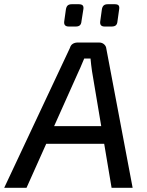

<svg xmlns="http://www.w3.org/2000/svg" viewBox="-52 -892 697 912"><path d="M419 -690Q433 -690 442.5 -681.5Q452 -673 453 -661L578 0H478L385 -554Q383 -569 381 -584.5Q379 -600 378 -614H348Q342 -601 335.5 -584.5Q329 -568 322 -554L74 0H-32L280 -664Q284 -678 294 -684Q304 -690 317 -690ZM489 -293 479 -209H127L138 -293ZM321 -872Q336 -872 341 -866Q346 -860 344 -848L335 -791Q334 -778 327.5 -772Q321 -766 308 -766H275Q250 -766 253 -790L261 -847Q263 -860 269.5 -866Q276 -872 290 -872ZM492 -872Q507 -872 511.5 -866Q516 -860 514 -848L506 -791Q505 -778 498.5 -772Q492 -766 478 -766H445Q421 -766 424 -790L432 -848Q434 -860 440.5 -866Q447 -872 461 -872Z"/></svg>

Font: Exo 2 Medium
Style: Italic
Weight: 500
Italic angle: -8°
Designer: Natanael Gama
Foundry: Natanael Gama
Version: Version 2.010